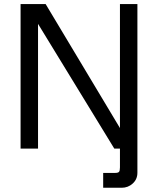

<svg xmlns="http://www.w3.org/2000/svg" viewBox="-20 -723 769 934"><path d="M80.1 0V-703.1H202.1L563.5 -100.1V-703.1H648.4V0H536.1L165 -606.9V0ZM481.9 190.4V118.2H539.1Q554.7 118.2 559.1 112.8Q563.5 107.4 563.5 91.3V-18.6H648.4V117.2Q648.4 148.9 625.7 169.7Q603 190.4 571.8 190.4Z"/></svg>

Font: Schibsted Grotesk
Style: Regular
Weight: 400
Designer: Bakken & Baeck AS, Henrik Kongsvoll
Foundry: Schibsted ASA
Version: Version 1.100; ttfautohint (v1.8.4.7-5d5b);gftools[0.9.25]